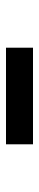

<svg xmlns="http://www.w3.org/2000/svg" viewBox="235 -917 130 640"><g transform="rotate(-90 300.0 -597.0)"><path d="M139 -642H461V-552H139Z"/></g></svg>

Font: KoHo
Style: Bold
Weight: 700
Designer: Cadson Demak & Katatrad Team
Foundry: Cadson Demak Co.,Ltd.
Version: Version 1.000; ttfautohint (v1.6)